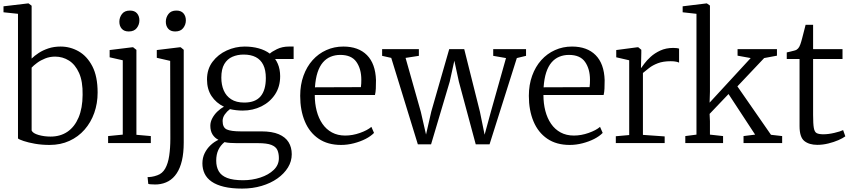

<svg xmlns="http://www.w3.org/2000/svg" viewBox="-26 -839 4988 1126"><path d="M-5.5 -767V-802L138 -819H141.5L159.5 -805.5V-495.5Q176 -512 200.8 -528.2Q225.5 -544.5 257.8 -555.2Q290 -566 329.5 -566Q386 -566 435.5 -537.8Q485 -509.5 515.8 -450Q546.5 -390.5 546.5 -296Q546.5 -232.5 526.8 -176.8Q507 -121 470 -78.8Q433 -36.5 381 -12.8Q329 11 265 11Q219 11 179.2 4Q139.5 -3 112.8 -12Q86 -21 79.5 -27V-758ZM297.5 -507Q266 -507 239 -496.2Q212 -485.5 191.5 -470.2Q171 -455 159.5 -442.5V-73.5Q167 -57 200 -47.5Q233 -38 270.5 -38Q328 -38 369.8 -66.5Q411.5 -95 434.8 -149.8Q458 -204.5 458.5 -282.5Q460 -361 437.8 -410.8Q415.5 -460.5 378.5 -483.8Q341.5 -507 297.5 -507Z M608 0V-41L694 -49.5V-485.5L617 -503V-545.5L751 -562H754.5L774 -546.5V-48.5L858.5 -41V0ZM728.5 -654.5Q702 -654.5 688 -670.5Q674 -686.5 674 -711.5Q674 -736.5 689.2 -756.8Q704.5 -777 735.5 -777H736.5Q763.5 -777 777.5 -760.8Q791.5 -744.5 791.5 -719.5Q791.5 -694.5 776 -674.5Q760.5 -654.5 729.5 -654.5Z M898 242.5Q893 243 881 242.8Q869 242.5 857.5 241.8Q846 241 843.5 239L839.5 199.5Q847 200 863 197.8Q879 195.5 896.5 189Q926 179 942.8 149.5Q959.5 120 966.2 75Q973 30 973 -26L972 -482L893.5 -500V-545.5L1029.5 -562H1033.5L1051.5 -547V-3Q1051.5 57.5 1041 102.2Q1030.5 147 1010.5 177.2Q990.5 207.5 962.2 223.5Q934 239.5 898 242.5ZM1001 -654.5Q974.5 -654.5 960.5 -670.5Q946.5 -686.5 946.5 -711.5Q946.5 -736.5 961.8 -756.8Q977 -777 1008 -777H1009Q1036 -777 1050 -760.8Q1064 -744.5 1064 -719.5Q1064 -694.5 1048.5 -674.5Q1033 -654.5 1002 -654.5Z M1394 267Q1331.5 267 1287.2 256.2Q1243 245.5 1215 226Q1187 206.5 1174 179.2Q1161 152 1161 119Q1161 86.5 1174.2 59.5Q1187.5 32.5 1208.8 12.5Q1230 -7.5 1255 -19Q1232.5 -30.5 1220 -51Q1207.5 -71.5 1207.5 -101.5Q1207.5 -124 1219 -145.5Q1230.5 -167 1248.5 -184.5Q1266.5 -202 1287.5 -213Q1241 -235.5 1214.5 -275.8Q1188 -316 1188 -373Q1188 -433.5 1220.5 -476.8Q1253 -520 1303.8 -543Q1354.5 -566 1409 -566Q1453.5 -566 1491.2 -555.5Q1529 -545 1556.5 -524.5Q1567 -535.5 1598.2 -550.8Q1629.5 -566 1668.5 -566H1696V-493H1587.5Q1596.5 -480.5 1603.2 -464.8Q1610 -449 1613.5 -430.5Q1617 -412 1617 -392Q1617 -330.5 1587 -285.2Q1557 -240 1507 -215.2Q1457 -190.5 1397.5 -190.5Q1377.5 -190.5 1358.8 -192.8Q1340 -195 1322.5 -199Q1305 -186 1292.2 -167.8Q1279.5 -149.5 1279.5 -129.5Q1279.5 -91 1304 -79.8Q1328.5 -68.5 1386.5 -68.5H1507Q1569.5 -68.5 1608.8 -51.8Q1648 -35 1666.5 -5Q1685 25 1685 65.5Q1685 107 1662.8 143.2Q1640.5 179.5 1601 207.5Q1561.5 235.5 1508.5 251.2Q1455.5 267 1394 267ZM1399.5 218Q1453 218 1501 202.2Q1549 186.5 1579.2 157.5Q1609.5 128.5 1609.5 88.5Q1609.5 61 1600.8 41.2Q1592 21.5 1565.8 11Q1539.5 0.5 1487 0.5H1364Q1343 0.5 1324.5 -0.8Q1306 -2 1290.5 -5.5Q1267 13.5 1254.5 40.2Q1242 67 1242 103Q1242 139.5 1256.8 165.2Q1271.5 191 1306 204.5Q1340.5 218 1399.5 218ZM1406.5 -237.5Q1471.5 -237.5 1502.2 -274Q1533 -310.5 1533 -381.5Q1533 -428 1518 -458.5Q1503 -489 1474 -504Q1445 -519 1403 -519Q1366.5 -519 1336.8 -506Q1307 -493 1289.5 -463.5Q1272 -434 1272 -383.5Q1272 -342 1286 -309Q1300 -276 1329.8 -256.8Q1359.5 -237.5 1406.5 -237.5Z M1974 11Q1896 11 1842.5 -25.5Q1789 -62 1761.8 -127Q1734.5 -192 1734.5 -277Q1734.5 -341.5 1753.8 -394.8Q1773 -448 1807.2 -486.2Q1841.5 -524.5 1887.8 -545.2Q1934 -566 1987.5 -566Q2076 -566 2126 -515.8Q2176 -465.5 2179 -369Q2179 -340.5 2178 -319.2Q2177 -298 2173 -282H1820Q1820 -232 1831.2 -188.8Q1842.5 -145.5 1864.8 -113Q1887 -80.5 1920.8 -62.2Q1954.5 -44 1998.5 -44Q2041.5 -44 2085.2 -59.5Q2129 -75 2152 -95L2167.5 -59.5Q2148.5 -40 2117.8 -24.2Q2087 -8.5 2049.5 1.2Q2012 11 1974 11ZM1821 -327 2090.5 -328Q2092 -336 2092.5 -349.2Q2093 -362.5 2093 -371.5Q2093 -434.5 2064.2 -475.8Q2035.5 -517 1969.5 -517Q1939 -517 1913 -506.2Q1887 -495.5 1867.5 -472.8Q1848 -450 1836.2 -414Q1824.5 -378 1821 -327Z M2215 -511.5V-551H2430.5V-511.5L2352.5 -499.5L2442 -183L2472.5 -50L2503.5 -185.5L2608.5 -551H2696.5L2788.5 -184L2816 -49L2853 -184.5L2941.5 -498.5L2866.5 -511.5V-551H3059V-511.5L3005 -498.5L2845 7.5H2764L2665 -360.5L2638.5 -483L2611.5 -360.5L2502 7.5H2424.5L2268.5 -499.5Z M3315 11Q3237 11 3183.5 -25.5Q3130 -62 3102.8 -127Q3075.5 -192 3075.5 -277Q3075.5 -341.5 3094.8 -394.8Q3114 -448 3148.2 -486.2Q3182.5 -524.5 3228.8 -545.2Q3275 -566 3328.5 -566Q3417 -566 3467 -515.8Q3517 -465.5 3520 -369Q3520 -340.5 3519 -319.2Q3518 -298 3514 -282H3161Q3161 -232 3172.2 -188.8Q3183.5 -145.5 3205.8 -113Q3228 -80.5 3261.8 -62.2Q3295.5 -44 3339.5 -44Q3382.5 -44 3426.2 -59.5Q3470 -75 3493 -95L3508.5 -59.5Q3489.5 -40 3458.8 -24.2Q3428 -8.5 3390.5 1.2Q3353 11 3315 11ZM3162 -327 3431.5 -328Q3433 -336 3433.5 -349.2Q3434 -362.5 3434 -371.5Q3434 -434.5 3405.2 -475.8Q3376.5 -517 3310.5 -517Q3280 -517 3254 -506.2Q3228 -495.5 3208.5 -472.8Q3189 -450 3177.2 -414Q3165.5 -378 3162 -327Z M3585.5 0V-40L3664 -47V-485.5L3588 -503V-545.5L3713 -562H3717L3735 -547V-529L3733 -440.5L3735 -441.5Q3739.5 -447.5 3753 -466Q3766.5 -484.5 3789.8 -505.8Q3813 -527 3846.2 -542.5Q3879.5 -558 3922.5 -558Q3936.5 -558 3944 -556.8Q3951.5 -555.5 3956.5 -554V-471.5Q3953.5 -474 3940.5 -477Q3927.5 -480 3908 -480Q3863 -480 3832.2 -468.2Q3801.5 -456.5 3780.8 -440.2Q3760 -424 3744.5 -411V-48L3872 -39V0Z M3993 0V-41L4058.5 -49.5V-758L3977.5 -767V-802L4117 -819H4119.5L4137.5 -806.5V-301L4135.5 -237L4376.5 -498.5L4299.5 -512.5V-551H4530.5V-512.5L4455.5 -498.5L4298.5 -332.5L4495.5 -48.5L4561 -41V0H4334.5V-41L4402.5 -49.5L4246.5 -287.5L4135.5 -171L4137.5 -128V-49.5L4214.5 -41V0Z M4767.5 10.5Q4719.5 10.5 4691.2 -12Q4663 -34.5 4663 -99.5V-493H4588V-531.5Q4596.5 -533.5 4608.2 -536.2Q4620 -539 4630.5 -541.8Q4641 -544.5 4645 -547Q4650.5 -550.5 4654.2 -554.5Q4658 -558.5 4661.2 -564.2Q4664.5 -570 4667.5 -578.5Q4672 -590.5 4678.2 -614.2Q4684.5 -638 4690.2 -660.8Q4696 -683.5 4698.5 -693.5H4742.5V-551H4915V-493H4742.5V-165Q4742.5 -112.5 4746.8 -88.5Q4751 -64.5 4764 -58Q4777 -51.5 4803 -51.5Q4832.5 -51.5 4867.5 -59.8Q4902.5 -68 4918.5 -76L4931.5 -39.5Q4917 -28.5 4890.5 -17Q4864 -5.5 4831.5 2.5Q4799 10.5 4767.5 10.5Z"/></svg>

Font: Merriweather 28pt Light
Style: Regular
Weight: 300
Version: Version 2.100